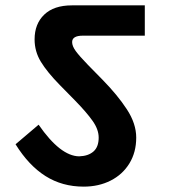

<svg xmlns="http://www.w3.org/2000/svg" viewBox="-20 -689 633 716"><path d="M38 -151 124 -224Q205 -107 275 -106Q309 -107 328.5 -124Q348 -141 348 -176Q348 -206 325.5 -238Q303 -270 260 -314L203 -372Q156 -420 132.5 -458.5Q109 -497 109 -542Q109 -600 145 -634.5Q181 -669 248 -669H520V-556H289Q249 -556 249 -532Q249 -517 262.5 -498.5Q276 -480 308 -447L362 -392Q418 -335 453 -281.5Q488 -228 488 -176Q488 -121 462.5 -79.5Q437 -38 392.5 -15.5Q348 7 292 7Q212 7 149.5 -32.5Q87 -72 38 -151Z"/></svg>

Font: Martel Sans ExtraBold
Style: Regular
Weight: 800
Designer: Dan Reynolds and Mathieu Réguer
Foundry: Dan Reynolds and Mathieu Réguer
Version: Version 1.002; ttfautohint (v1.1) -l 5 -r 5 -G 72 -x 0 -D la